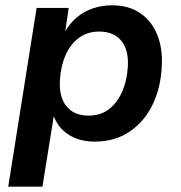

<svg xmlns="http://www.w3.org/2000/svg" viewBox="-20 -524 681 724"><path d="M11 180 118 -494H239L225 -399H222Q241 -434 268.5 -457.5Q296 -481 330.5 -492.5Q365 -504 403 -504Q465 -504 508 -475Q551 -446 572.5 -394Q594 -342 590 -273Q586 -192 555 -128.5Q524 -65 468.5 -27.5Q413 10 337 10Q279 10 237.5 -17Q196 -44 180 -94H184L140 180ZM314 -88Q359 -88 390.5 -112Q422 -136 440.5 -178Q459 -220 462 -272Q466 -335 437.5 -370Q409 -405 354 -405Q310 -405 278 -381.5Q246 -358 227.5 -316.5Q209 -275 206 -222Q202 -159 230.5 -123.5Q259 -88 314 -88Z"/></svg>

Font: Nunito Sans 10pt
Style: Bold Italic
Weight: 700
Italic angle: -9°
Designer: Vernon Adams
Foundry: Vernon Adams
Version: Version 3.101;gftools[0.9.27]